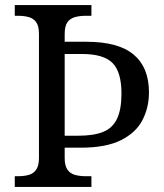

<svg xmlns="http://www.w3.org/2000/svg" viewBox="-20 -734 644 754"><path d="M38 0V-42H51Q74 -42 92.5 -47Q111 -52 122 -67.5Q133 -83 133 -114V-600Q133 -632 122 -647Q111 -662 92.5 -667Q74 -672 51 -672H38V-714H339V-672H316Q294 -672 275 -667Q256 -662 245 -647Q234 -632 234 -600V-570H319Q445 -570 505 -519.5Q565 -469 565 -371Q565 -312 539.5 -262.5Q514 -213 455 -183.5Q396 -154 297 -154H234V-114Q234 -83 245 -67.5Q256 -52 275 -47Q294 -42 316 -42H339V0ZM287 -201Q348 -201 385 -216Q422 -231 439.5 -267.5Q457 -304 457 -367Q457 -451 422 -486.5Q387 -522 302 -522H234V-201Z"/></svg>

Font: Noto Serif Bengali
Style: Regular
Weight: 400
Designer: Juan Bruce, Universal Thirst, Indian Type Foundry and the Monotype Design Team.
Foundry: Monotype Imaging Inc.
Version: Version 2.003